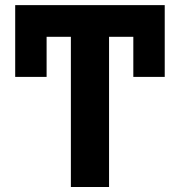

<svg xmlns="http://www.w3.org/2000/svg" viewBox="-20 -748 710 768"><path d="M638.9 -711.9V-440.4H513.3V-711.9ZM166.4 -711.9V-440.4H40.8V-711.9ZM416.2 -727.5V0H263.5V-727.5ZM638.9 -727.5V-600.8H40.8V-727.5Z"/></svg>

Font: GitLab Sans
Style: Regular
Weight: 400
Designer: Rasmus Andersson
Foundry: Modifications by GitLab B.V., manufactured by rsms
Version: Version 4.000;git-c8fb6b7